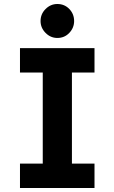

<svg xmlns="http://www.w3.org/2000/svg" viewBox="-20 -941 573 961"><path d="M80 0V-122H194V-578H80V-700H453V-578H340V-122H453V0ZM267.2 -751Q233 -751 208 -776.4Q183 -801.8 183 -835.6Q183 -871 208.2 -896Q233.4 -921 267 -921Q302.8 -921 326.9 -896Q351 -871 351 -835.6Q351 -801.8 326.9 -776.4Q302.9 -751 267.2 -751Z"/></svg>

Font: Inclusive Sans
Style: Regular
Weight: 400
Designer: Olivia King
Foundry: Olivia King
Version: Version 2.004